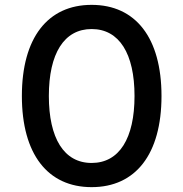

<svg xmlns="http://www.w3.org/2000/svg" viewBox="-20 -755 754 790"><path d="M357 15C538 15 644.5 -120.5 644.5 -360C644.5 -599.5 538 -735 357 -735C176.5 -735 70 -599.5 70 -360C70 -120.5 176.5 15 357 15ZM357 -84.5C243 -84.5 181 -186.5 181 -360C181 -534.5 243.5 -635.5 357 -635.5C471 -635.5 533.5 -534 533.5 -360C533.5 -186 471 -84.5 357 -84.5Z"/></svg>

Font: Vela Sans SemBd
Style: Regular
Weight: 600
Designer: Principal design: Mikhail Sharanda - project Manrope.
Design modification: Ravid Balaliev
Foundry: Mikhail Sharanda
Version: Version 1.001